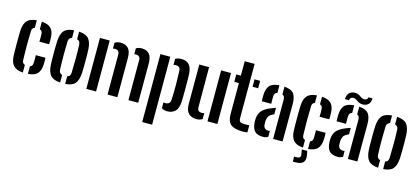

<svg xmlns="http://www.w3.org/2000/svg" viewBox="-71 -1377 4772 2184"><g transform="rotate(15 2315.0 -285.0)"><path d="M42 -145.5Q41 -175 40.2 -216Q39.5 -257 39.5 -301.2Q39.5 -345.5 40.2 -385.5Q41 -425.5 42 -453Q47 -529.5 82 -566Q117 -602.5 192 -607.5V-518.5Q159.5 -510.5 159 -469.5Q156 -377.5 156 -300Q156 -222.5 159 -133Q159.5 -91.5 192 -82.5V7.5Q114.5 2 80.5 -34.5Q46.5 -71 42 -145.5ZM283.5 -380.5Q284.5 -399.5 284.5 -425.8Q284.5 -452 283.5 -470Q282 -509.5 251.5 -518V-607.5Q326.5 -602.5 361 -567Q395.5 -531.5 398 -457.5Q399 -439 398.8 -415.5Q398.5 -392 397 -380.5ZM251.5 7.5V-82Q268.5 -87 275.8 -99.2Q283 -111.5 283.5 -133.5Q284.5 -151.5 284.5 -171.8Q284.5 -192 283.5 -221.5H397Q398.5 -209.5 398.8 -186Q399 -162.5 398 -145.5Q395 -70 360.8 -33.8Q326.5 2.5 251.5 7.5Z M477 -162Q476 -186.5 475.2 -222Q474.5 -257.5 474.5 -297Q474.5 -336.5 475.2 -373.5Q476 -410.5 477 -438.5Q482 -524.5 516.2 -563.5Q550.5 -602.5 631 -607.5V-518Q593 -508 591.5 -465Q589 -394.5 589 -307.8Q589 -221 592.5 -135.5Q593.5 -91 631 -81.5V7.5Q550 2.5 515.8 -37.5Q481.5 -77.5 477 -162ZM690.5 7.5V-81.5Q711 -86.5 719.5 -99.8Q728 -113 729 -134.5Q732 -224 732.2 -301.2Q732.5 -378.5 729 -466Q727.5 -509.5 690.5 -518.5V-607.5Q773 -602.5 806.2 -562.2Q839.5 -522 844 -438.5Q845.5 -403 846.2 -352.2Q847 -301.5 846.2 -250.5Q845.5 -199.5 844 -162Q839 -77.5 805.8 -37.5Q772.5 2.5 690.5 7.5Z M1433.5 0V-470.5Q1433.5 -499 1419.5 -511.5Q1405.5 -524 1380 -524Q1370 -524 1362.5 -521V-591Q1375.5 -599 1391.5 -603.8Q1407.5 -608.5 1428 -608.5Q1486.5 -608.5 1517.5 -574.2Q1548.5 -540 1549 -461V0ZM1187.5 0V-470.5Q1187 -524 1134.5 -524Q1122 -524 1111.5 -520.5V-588.5Q1124.5 -598.5 1141 -603.5Q1157.5 -608.5 1181.5 -608.5Q1239.5 -608.5 1271.2 -574.2Q1303 -540 1303.5 -461V0ZM937.5 0V-600H1052.5V0Z M1825 -79Q1833 -76 1845.5 -76Q1904 -76 1906.5 -129.5Q1911 -225.5 1910.5 -308.5Q1910 -391.5 1906.5 -473.5Q1904 -524 1852 -524Q1837.5 -524 1825 -520V-590Q1838 -599 1855 -603.8Q1872 -608.5 1896 -608.5Q1955.5 -608.5 1987.5 -574.2Q2019.5 -540 2023 -461Q2024.5 -433 2025 -390Q2025.5 -347 2025.5 -299.5Q2025.5 -252 2025 -209.2Q2024.5 -166.5 2023 -139Q2019.5 -60 1984.8 -25.8Q1950 8.5 1890 8.5Q1851.5 8.5 1825 -10.5ZM1649.5 200V-600H1766V200Z M2107.5 -139.5V-600H2223L2224 -129.5Q2224 -102 2236.8 -89Q2249.5 -76 2278 -76Q2293 -76 2305 -80.5V-11Q2276 8.5 2235.5 8.5Q2175 8.5 2141.2 -26Q2107.5 -60.5 2107.5 -139.5ZM2364.5 0V-600H2481V0Z M2543 -512.5V-600H2597V-770H2713.5V-133.5Q2713.5 -100 2728.5 -88.8Q2743.5 -77.5 2783 -77.5Q2797.5 -77.5 2809 -78.2Q2820.5 -79 2835.5 -79.5V3.5Q2823.5 6.5 2810.5 7.5Q2797.5 8.5 2782.5 8.5Q2682 8.5 2639.5 -27Q2597 -62.5 2597 -147V-512.5ZM2758 -512.5V-600H2824V-512.5Z M2902.5 -380.5Q2901.5 -394 2901.2 -415.5Q2901 -437 2901.5 -457.5Q2904.5 -529.5 2936.8 -566Q2969 -602.5 3049 -607.5V-518.5Q3015.5 -510 3013.5 -471Q3012.5 -461 3012.5 -441.8Q3012.5 -422.5 3012.8 -404.5Q3013 -386.5 3013.5 -380.5ZM3137.5 0V-464.5Q3137.5 -505.5 3108.5 -516V-607.5Q3189 -602 3219.5 -562.2Q3250 -522.5 3250 -440L3249 0ZM2885.5 -124Q2885 -134.5 2885 -147.5Q2885 -160.5 2885.5 -171Q2890 -228.5 2920 -264.8Q2950 -301 3026.5 -331.5Q3053.5 -342.5 3078 -350.5V-274.5Q3072 -272 3066 -268.8Q3060 -265.5 3053.5 -261.5Q3021.5 -246 3011.5 -221.5Q3001.5 -197 3000.5 -170.5Q3000 -148 3001 -132.5Q3006 -76 3060.5 -76Q3070.5 -76 3078 -78.5V-8.5Q3055 7 3016.5 7Q2953.5 7 2922.5 -23.5Q2891.5 -54 2885.5 -124Z M3341 -145.5Q3340 -175 3339.2 -216Q3338.5 -257 3338.5 -301.2Q3338.5 -345.5 3339.2 -385.5Q3340 -425.5 3341 -453Q3346 -529.5 3381 -566Q3416 -602.5 3491 -607.5V-518.5Q3458.5 -510.5 3458 -469.5Q3455 -377.5 3455 -300Q3455 -222.5 3458 -133Q3458.5 -91.5 3491 -82.5V7.5Q3413.5 2 3379.5 -34.5Q3345.5 -71 3341 -145.5ZM3582.5 -380.5Q3583.5 -399.5 3583.5 -425.8Q3583.5 -452 3582.5 -470Q3581 -509.5 3550.5 -518V-607.5Q3625.5 -602.5 3660 -567Q3694.5 -531.5 3697 -457.5Q3698 -439 3697.8 -415.5Q3697.5 -392 3696 -380.5ZM3550.5 7.5V-82Q3567.5 -87 3574.8 -99.2Q3582 -111.5 3582.5 -133.5Q3583.5 -151.5 3583.5 -171.8Q3583.5 -192 3582.5 -221.5H3696Q3697.5 -209.5 3697.8 -186Q3698 -162.5 3697 -145.5Q3694 -70 3659.8 -33.8Q3625.5 2.5 3550.5 7.5ZM3420.5 191.5V132.5H3448.5Q3476.5 132.5 3487.2 120.8Q3498 109 3493 81.5L3483.5 31H3548L3557.5 81.5Q3566.5 139 3540 165.2Q3513.5 191.5 3449 191.5Z M3783 -380.5Q3782 -394 3781.8 -415.5Q3781.5 -437 3782 -457.5Q3785 -529.5 3817.2 -566Q3849.5 -602.5 3929.5 -607.5V-518.5Q3896 -510 3894 -471Q3893 -461 3893 -441.8Q3893 -422.5 3893.2 -404.5Q3893.5 -386.5 3894 -380.5ZM4018 0V-464.5Q4018 -505.5 3989 -516V-607.5Q4069.5 -602 4100 -562.2Q4130.5 -522.5 4130.5 -440L4129.5 0ZM3766 -124Q3765.5 -134.5 3765.5 -147.5Q3765.5 -160.5 3766 -171Q3770.5 -228.5 3800.5 -264.8Q3830.5 -301 3907 -331.5Q3934 -342.5 3958.5 -350.5V-274.5Q3952.5 -272 3946.5 -268.8Q3940.5 -265.5 3934 -261.5Q3902 -246 3892 -221.5Q3882 -197 3881 -170.5Q3880.5 -148 3881.5 -132.5Q3886.5 -76 3941 -76Q3951 -76 3958.5 -78.5V-8.5Q3935.5 7 3897 7Q3834 7 3803 -23.5Q3772 -54 3766 -124ZM4062.5 -738H4111Q4108.5 -687.5 4082.8 -664.8Q4057 -642 4016.5 -642.5Q3989 -643 3970.5 -653.8Q3952 -664.5 3936.2 -675.5Q3920.5 -686.5 3901.5 -687.5Q3884 -688.5 3871.8 -678.8Q3859.5 -669 3857 -648.5H3808.5Q3812 -701.5 3838 -725.5Q3864 -749.5 3905.5 -748Q3934 -747 3952 -736.2Q3970 -725.5 3984.8 -715Q3999.5 -704.5 4019 -703.5Q4038 -703.5 4050 -712.8Q4062 -722 4062.5 -738Z M4221.5 -162Q4220.5 -186.5 4219.8 -222Q4219 -257.5 4219 -297Q4219 -336.5 4219.8 -373.5Q4220.5 -410.5 4221.5 -438.5Q4226.5 -524.5 4260.8 -563.5Q4295 -602.5 4375.5 -607.5V-518Q4337.5 -508 4336 -465Q4333.5 -394.5 4333.5 -307.8Q4333.5 -221 4337 -135.5Q4338 -91 4375.5 -81.5V7.5Q4294.5 2.5 4260.2 -37.5Q4226 -77.5 4221.5 -162ZM4435 7.5V-81.5Q4455.5 -86.5 4464 -99.8Q4472.5 -113 4473.5 -134.5Q4476.5 -224 4476.8 -301.2Q4477 -378.5 4473.5 -466Q4472 -509.5 4435 -518.5V-607.5Q4517.5 -602.5 4550.8 -562.2Q4584 -522 4588.5 -438.5Q4590 -403 4590.8 -352.2Q4591.5 -301.5 4590.8 -250.5Q4590 -199.5 4588.5 -162Q4583.5 -77.5 4550.2 -37.5Q4517 2.5 4435 7.5Z"/></g></svg>

Font: Big Shoulders Stencil Text
Style: Bold
Weight: 700
Designer: Patric King
Foundry: XO Type Co
Version: Version 1.000